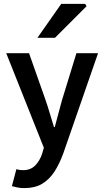

<svg xmlns="http://www.w3.org/2000/svg" viewBox="-20 -764 535 985"><path d="M105 201Q86 201 70.5 198Q55 195 41 191L64 104Q74 107 82 108Q90 109 98 109Q137 109 160.5 85Q184 61 196 25L205 -6L12 -491H129L214 -250Q225 -218 235.5 -182.5Q246 -147 257 -112H261Q270 -146 279.5 -181.5Q289 -217 298 -250L372 -491H483L305 22Q285 77 259 117Q233 157 196 179Q159 201 105 201ZM172 -570 294 -744H417L424 -732L262 -570Z"/></svg>

Font: Mada SemiBold
Style: Regular
Weight: 600
Designer: Khaled Hosny
Version: Version 1.5